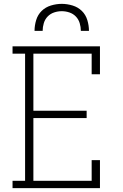

<svg xmlns="http://www.w3.org/2000/svg" viewBox="-20 -975 640 995"><path d="M45 0V-38H110V-697H45V-735H498V-590H455V-697H153V-401H429V-363H153V-38H455V-145H498V0ZM159 -815Q159 -843 167.5 -871Q176 -899 196 -918.5Q216 -938 244 -946.5Q272 -955 300 -955Q328 -955 356 -946.5Q384 -938 404 -918.5Q424 -899 432.5 -871Q441 -843 441 -815H399Q399 -835 393 -855Q387 -875 373 -889.5Q359 -904 339.5 -910.5Q320 -917 300 -917Q280 -917 260.5 -910.5Q241 -904 227 -889.5Q213 -875 207 -855Q201 -835 201 -815Z"/></svg>

Font: Iosevka Curly Slab XLtEx
Style: Regular
Weight: 200
Width: 7
Monospace: yes
Designer: Belleve Invis
Foundry: Belleve Invis
Version: Version 11.1.0; ttfautohint (v1.8.3)